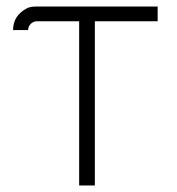

<svg xmlns="http://www.w3.org/2000/svg" viewBox="-20 -567 540 587"><path d="M93 -502Q82 -502 74 -494Q66 -486 66 -475H20Q20 -520 63 -542Q73 -547 90 -547H462V-502H270V0H222V-502Z"/></svg>

Font: Bhavuka
Style: Regular
Weight: 400
Version: 2.94.0; ttfautohint (v1.2) -l 7 -r 28 -G 50 -x 13 -D deva -f